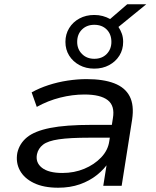

<svg xmlns="http://www.w3.org/2000/svg" viewBox="-20 -869 728 898"><path d="M252 9Q184 9 138.5 -13Q93 -35 73 -72Q53 -109 61 -154Q71 -198 106.5 -227Q142 -256 214.5 -270.5Q287 -285 409 -285H521L512 -225H397Q307 -225 255.5 -217.5Q204 -210 181.5 -192.5Q159 -175 153 -148Q145 -109 176 -84.5Q207 -60 272 -60Q327 -60 374 -79.5Q421 -99 453 -132.5Q485 -166 491 -208L508 -316Q518 -374 484 -400.5Q450 -427 375 -427Q319 -427 261.5 -412.5Q204 -398 152 -369L128 -437Q164 -457 207 -471Q250 -485 296 -492Q342 -499 385 -499Q463 -499 514 -479.5Q565 -460 586.5 -418.5Q608 -377 598 -310L549 0H463L481 -113L491 -114Q469 -79 434 -51Q399 -23 353.5 -7Q308 9 252 9ZM421 -548Q382 -548 351.5 -564.5Q321 -581 303.5 -609Q286 -637 286 -673Q286 -709 303.5 -737.5Q321 -766 351.5 -782.5Q382 -799 421 -799Q442 -799 460.5 -794Q479 -789 495 -780L575 -849H664L534 -743Q544 -728 550 -711Q556 -694 556 -673Q556 -637 538.5 -609Q521 -581 490.5 -564.5Q460 -548 421 -548ZM421 -594Q457 -594 479 -616.5Q501 -639 501 -673Q501 -709 479 -731Q457 -753 421 -753Q386 -753 363.5 -731Q341 -709 341 -673Q341 -639 363.5 -616.5Q386 -594 421 -594Z"/></svg>

Font: Nunito Sans 10pt Expanded
Style: Italic
Weight: 400
Width: 7
Italic angle: -9°
Designer: Vernon Adams
Foundry: Vernon Adams
Version: Version 3.101;gftools[0.9.27]